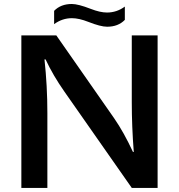

<svg xmlns="http://www.w3.org/2000/svg" viewBox="-20 -899 880 944"><path d="M593.8 -801.3Q561 -767.6 506.8 -767.6Q474.6 -767.6 414.1 -791.5Q368.2 -809.6 333.5 -809.6Q286.1 -809.6 246.1 -780.3V-845.7Q278.8 -879.4 333 -879.4Q364.3 -879.4 425.8 -855.5Q472.2 -837.4 505.9 -837.4Q554.2 -837.4 593.8 -866.7ZM85 -725.1H256.8L541 -317.9Q588.4 -249.5 633.8 -151.9H637.7Q627.9 -277.3 627.9 -397V-725.1H754.9V24.9H627.9L296.9 -448.2Q240.7 -528.3 204.1 -606.9H198.7Q212.9 -477.1 212.9 -343.3V24.9H85Z"/></svg>

Font: BIZ UDPGothic
Style: Bold
Weight: 700
Designer: TypeBank Co., Ltd.
Foundry: Morisawa Inc.
Version: Version 1.051